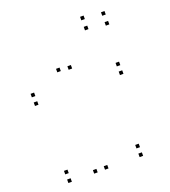

<svg xmlns="http://www.w3.org/2000/svg" viewBox="-147 -915 914 1032"><g transform="rotate(-20 310.0 -399.0)"><path d="M450.5 -788V-808H430.5V-788ZM233.5 -569.5V-589.5H213.5V-569.5ZM233.5 10V-10H213.5V10ZM295.5 10V-10H275.5V10ZM295.5 -561.5V-581.5H275.5V-561.5ZM450.5 -730.5V-750.5H430.5V-730.5ZM564.5 -716V-736H544.5V-716ZM564.5 -772.5V-792.5H544.5V-772.5ZM493.5 10V-10H473.5V10ZM493.5 -39.5V-59.5H473.5V-39.5ZM86 -39.5V-59.5H66V-39.5ZM86 10V-10H66V10ZM59 -490V-510H39V-490ZM59 -440.5V-460.5H39V-440.5ZM545 -440.5V-460.5H525V-440.5ZM545 -490V-510H525V-490Z"/></g></svg>

Font: Monaspace Neon Dots Var
Style: Regular
Weight: 400
Designer: Riley Cran and the Lettermatic Team
Version: Version 1.100 (Monaspace Neon Dots)